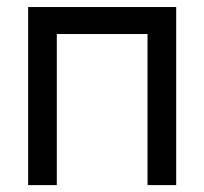

<svg xmlns="http://www.w3.org/2000/svg" viewBox="-20 -536 592 556"><path d="M490.2 -515.6V0H407.2V-437.5H144.5V0H61.5V-515.6Z"/></svg>

Font: Inter Display
Style: Regular
Weight: 400
Designer: Rasmus Andersson
Foundry: rsms
Version: Version 4.001;git-9221beed3